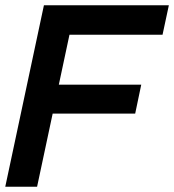

<svg xmlns="http://www.w3.org/2000/svg" viewBox="-22 -710 662 730"><path d="M-2 0 145 -690H266L119 0ZM113 -278 136 -388H515L492 -278ZM176 -578 201 -690H620L596 -578Z"/></svg>

Font: Radio Canada Big Medium
Style: Italic
Weight: 500
Italic angle: -12°
Designer: Étienne Aubert Bonn
Foundry: Coppers and Brasses
Version: Version 1.001